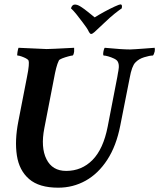

<svg xmlns="http://www.w3.org/2000/svg" viewBox="-20 -869 741 894"><path d="M251 4.9Q162.1 4.9 115.7 -35.2Q69.3 -75.2 58.6 -145Q47.9 -214.8 65.4 -303.7L105.5 -509.8Q112.3 -543 113.8 -562Q115.2 -581.1 113.3 -585.9Q111.3 -591.8 101.1 -597.2Q90.8 -602.5 79.6 -606.4Q68.4 -610.4 61.5 -610.4Q58.6 -610.4 61.5 -627Q64.5 -644.5 66.4 -646.5L197.3 -640.6Q213.9 -640.6 325.2 -646.5V-628.9Q322.3 -610.4 317.4 -610.4Q312.5 -610.4 297.9 -606.4Q283.2 -602.5 269.5 -597.2Q255.9 -591.8 253.9 -586.9Q247.1 -573.2 241.7 -552.2Q236.3 -531.2 231.4 -503.9L186.5 -272.5Q168.9 -182.6 196.3 -127.9Q223.6 -73.2 288.1 -73.2Q360.4 -73.2 410.6 -124Q460.9 -174.8 481.4 -279.3L526.4 -511.7Q528.3 -522.5 529.3 -529.3Q530.3 -536.1 531.2 -539.1L533.2 -554.7Q534.2 -571.3 528.3 -582Q524.4 -589.8 511.2 -596.2Q498 -602.5 484.4 -606.4Q470.7 -610.4 462.9 -610.4Q460 -611.3 460.4 -619.6Q460.9 -627.9 463.4 -636.7Q465.8 -645.5 467.8 -646.5Q508.8 -642.6 538.1 -640.6Q567.4 -638.7 585.9 -638.7Q596.7 -638.7 612.8 -640.1Q628.9 -641.6 648.4 -642.6L700.2 -646.5Q702.1 -639.6 700.2 -628.9Q699.2 -624 696.3 -617.2Q693.4 -610.4 691.4 -610.4Q676.8 -610.4 651.4 -602.5Q626 -594.7 610.4 -578.1Q593.8 -561.5 584 -506.8L540 -284.2Q521.5 -189.5 479.5 -125Q437.5 -60.5 378.9 -27.8Q320.3 4.9 251 4.9ZM404.3 -710.9Q399.4 -710.9 394.5 -719.7Q389.6 -730.5 381.8 -741.7Q374 -752.9 364.3 -765.6Q347.7 -788.1 334.5 -804.2Q321.3 -820.3 310.5 -830.1Q315.4 -846.7 327.1 -847.7Q338.9 -848.6 354.5 -838.9Q370.1 -829.1 387.7 -814.9Q405.3 -800.8 420.9 -788.1Q439.5 -799.8 465.3 -814Q491.2 -828.1 513.7 -838.4Q536.1 -848.6 541 -848.6Q550.8 -848.6 546.9 -830.1Q535.2 -822.3 514.2 -805.7Q493.2 -789.1 464.8 -761.7L419.9 -719.7Q410.2 -710.9 404.3 -710.9Z"/></svg>

Font: Crimson Text
Style: Bold Italic
Weight: 700
Italic angle: -11°
Designer: Sebastian Kosch
Foundry: Sebastian Kosch
Version: Version 1.100; ttfautohint (v1.8.4)